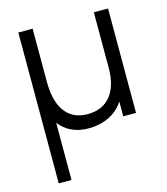

<svg xmlns="http://www.w3.org/2000/svg" viewBox="-115 -629 834 959"><g transform="rotate(-15 302.0 -150.0)"><path d="M69.5 240V-540H143.5V-264.5Q143.5 -220 152 -182Q160.5 -144 179.5 -115.8Q198.5 -87.5 228.2 -72Q258 -56.5 300.5 -56.5Q339 -56.5 369 -70Q399 -83.5 419 -108.8Q439 -134 449.5 -170.2Q460 -206.5 460 -252V-540H533.5V0H467.5V-76.5Q438 -31.5 390.8 -9Q343.5 13.5 286 13.5Q236.5 13.5 198.5 -4.5Q160.5 -22.5 135.5 -56V240Z"/></g></svg>

Font: Cns Manrope
Style: Regular
Weight: 400
Designer: Mikhail Sharanda
Foundry: Mikhail Sharanda
Version: Version 4.504